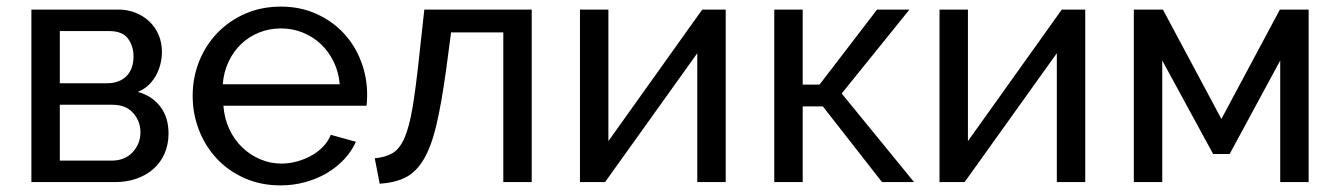

<svg xmlns="http://www.w3.org/2000/svg" viewBox="-20 -551 4053 581"><path d="M338 -522Q366 -522 390 -512.5Q414 -503 432 -486Q450 -469 460 -445.5Q470 -422 470 -394Q470 -377 466 -359.5Q462 -342 453.5 -325.5Q445 -309 431 -295Q417 -281 397 -273Q440 -261 465 -228.5Q490 -196 490 -147Q490 -114 478 -86.5Q466 -59 444.5 -40Q423 -21 393.5 -10.5Q364 0 328 0H75V-522ZM303 -299Q341 -299 362.5 -320.5Q384 -342 384 -380Q384 -412 367 -434.5Q350 -457 310 -457H161V-299ZM318 -65Q358 -65 381.5 -90.5Q405 -116 405 -151Q405 -184 383 -209Q361 -234 320 -234H161V-65Z M829 10Q770 10 721 -11.5Q672 -33 637 -70Q602 -107 582.5 -156.5Q563 -206 563 -261Q563 -316 582.5 -365Q602 -414 637.5 -451Q673 -488 722 -509.5Q771 -531 830 -531Q889 -531 937.5 -509Q986 -487 1020 -450.5Q1054 -414 1072.5 -365.5Q1091 -317 1091 -265Q1091 -254 1090.5 -245Q1090 -236 1089 -231H656Q659 -192 674 -160Q689 -128 713 -105Q737 -82 767.5 -69Q798 -56 832 -56Q856 -56 879 -62.5Q902 -69 922 -80Q942 -91 957.5 -107Q973 -123 981 -143L1057 -122Q1044 -93 1021.5 -69Q999 -45 969.5 -27.5Q940 -10 904 0Q868 10 829 10ZM1008 -296Q1005 -333 989.5 -364.5Q974 -396 950.5 -418Q927 -440 896 -452.5Q865 -465 830 -465Q795 -465 764 -452.5Q733 -440 709.5 -417.5Q686 -395 671.5 -364Q657 -333 654 -296Z M1114 -72Q1146 -75 1167.5 -87.5Q1189 -100 1203.5 -132.5Q1218 -165 1228 -223.5Q1238 -282 1248 -376L1264 -522H1589V0H1503V-453H1345L1330 -340Q1316 -238 1300.5 -172.5Q1285 -107 1262 -68.5Q1239 -30 1207 -14Q1175 2 1129 5Z M1821 -124 2105 -522H2176V0H2090V-390L1811 0H1735V-522H1821Z M2634 -522H2732L2527 -268L2746 0H2649L2470 -229H2409V0H2323V-522H2409V-295H2460Z M2909 -124 3193 -522H3264V0H3178V-390L2899 0H2823V-522H2909Z M3676 -191 3853 -522H3940V0H3854V-368L3701 -85H3651L3497 -368V0H3411V-522H3499Z"/></svg>

Font: PTCRaleway Medium
Style: Regular
Weight: 500
Designer: Matt McInerney, Pablo Impallari, Rodrigo Fuenzalida
Foundry: Matt McInerney, Pablo Impallari, Rodrigo Fuenzalida
Version: Version 3.000g; ttfautohint (v1.5) -l 8 -r 28 -G 28 -x 14 -D